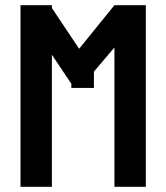

<svg xmlns="http://www.w3.org/2000/svg" viewBox="-20 -720 640 740"><path d="M59 -700V0H180V-509L255 -397V-381H342V-444L421 -537V0H542V-700H421L285 -532L180 -689V-700Z"/></svg>

Font: Kode Mono
Style: Bold
Weight: 700
Monospace: yes
Designer: Isa Ozler
Foundry: Kadena LLC
Version: Version 1.206;gftools[0.9.28]